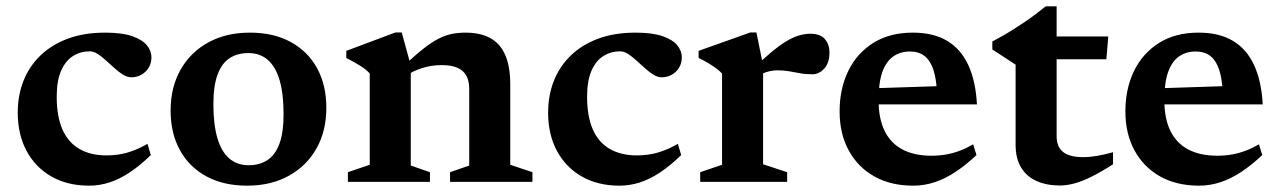

<svg xmlns="http://www.w3.org/2000/svg" viewBox="-20 -574 4041 606"><path d="M311.5 -471Q365.5 -471 397.5 -459.8Q429.5 -448.5 443.8 -430.8Q458 -413 458 -393.5Q458 -374.5 449.2 -360.2Q440.5 -346 426 -338Q411.5 -330 394.5 -330Q382 -330 368.5 -338.2Q355 -346.5 341.5 -358.8Q328 -371 314.5 -383.2Q301 -395.5 288.2 -403.8Q275.5 -412 263 -412Q234 -412 210.5 -397.2Q187 -382.5 173 -351Q159 -319.5 159 -268.5Q159 -206.5 177.2 -165.2Q195.5 -124 230.8 -103.8Q266 -83.5 316.5 -83.5Q351.5 -83.5 382.5 -92.5Q413.5 -101.5 445.5 -120L456 -84.5Q421.5 -51 389 -29.5Q356.5 -8 325 2Q293.5 12 261.5 12Q193 12 142.5 -16.8Q92 -45.5 64 -97.5Q36 -149.5 36 -218.5Q36 -273 54.2 -319Q72.5 -365 107.8 -399Q143 -433 194.2 -452Q245.5 -471 311.5 -471Z M764.5 -52.5Q799 -52.5 823.8 -68.5Q848.5 -84.5 861.8 -120Q875 -155.5 875 -213.5Q875 -278 862.5 -320.8Q850 -363.5 825.2 -385Q800.5 -406.5 764 -406.5Q729.5 -406.5 704.8 -390.5Q680 -374.5 666.8 -338.8Q653.5 -303 653.5 -245.5Q653.5 -181.5 666 -138.5Q678.5 -95.5 703.5 -74Q728.5 -52.5 764.5 -52.5ZM760 12Q685.5 12 631.2 -17.5Q577 -47 547.8 -100.2Q518.5 -153.5 518.5 -225Q518.5 -298.5 549.8 -353.8Q581 -409 637.2 -440Q693.5 -471 768.5 -471Q843.5 -471 897.5 -441.5Q951.5 -412 980.8 -358.8Q1010 -305.5 1010 -234Q1010 -160.5 978.8 -105.2Q947.5 -50 891.2 -19Q835 12 760 12Z M1276.5 -367.5V-51.5L1337 -30.5V0H1078V-30.5L1147 -54V-342Q1137.5 -353 1120 -364.5Q1102.5 -376 1073 -391V-413.5L1228 -471.5H1248ZM1400.5 -30.5 1461 -51.5V-293.5Q1461 -318.5 1451.8 -335.2Q1442.5 -352 1423.5 -360.2Q1404.5 -368.5 1374.5 -368.5Q1342.5 -368.5 1313.5 -359.5Q1284.5 -350.5 1265.5 -337L1249.5 -361.5Q1286.5 -396.5 1313.8 -418.2Q1341 -440 1362.8 -451.2Q1384.5 -462.5 1405.2 -466.8Q1426 -471 1449.5 -471Q1521.5 -471 1556 -430.8Q1590.5 -390.5 1590.5 -308.5V-54L1660.5 -30.5V0H1400.5Z M1985.5 -471Q2039.5 -471 2071.5 -459.8Q2103.5 -448.5 2117.8 -430.8Q2132 -413 2132 -393.5Q2132 -374.5 2123.2 -360.2Q2114.5 -346 2100 -338Q2085.5 -330 2068.5 -330Q2056 -330 2042.5 -338.2Q2029 -346.5 2015.5 -358.8Q2002 -371 1988.5 -383.2Q1975 -395.5 1962.2 -403.8Q1949.5 -412 1937 -412Q1908 -412 1884.5 -397.2Q1861 -382.5 1847 -351Q1833 -319.5 1833 -268.5Q1833 -206.5 1851.2 -165.2Q1869.5 -124 1904.8 -103.8Q1940 -83.5 1990.5 -83.5Q2025.5 -83.5 2056.5 -92.5Q2087.5 -101.5 2119.5 -120L2130 -84.5Q2095.5 -51 2063 -29.5Q2030.5 -8 1999 2Q1967.5 12 1935.5 12Q1867 12 1816.5 -16.8Q1766 -45.5 1738 -97.5Q1710 -149.5 1710 -218.5Q1710 -273 1728.2 -319Q1746.5 -365 1781.8 -399Q1817 -433 1868.2 -452Q1919.5 -471 1985.5 -471Z M2538 -467.5Q2569 -467.5 2583.5 -450.8Q2598 -434 2598 -408Q2598 -375.5 2581.5 -357.5Q2565 -339.5 2544 -339.5Q2522.5 -339.5 2505.2 -342.8Q2488 -346 2471 -349Q2454 -352 2434 -352Q2422 -352 2410.2 -349.5Q2398.5 -347 2387.2 -342Q2376 -337 2364.5 -328.5L2351.5 -352Q2385.5 -385 2412 -407.2Q2438.5 -429.5 2460.2 -442.8Q2482 -456 2501 -461.8Q2520 -467.5 2538 -467.5ZM2388.5 -367.5V-55.5L2464.5 -30.5V0H2190V-30.5L2259 -54V-342Q2251.5 -350 2240.8 -358Q2230 -366 2216 -374.5Q2202 -383 2185 -391V-413.5L2348 -471.5H2367.5Z M2861 -471Q2926 -471 2969.2 -445.2Q3012.5 -419.5 3036 -369Q3059.5 -318.5 3063.5 -244.5H2723.5V-295L2985.5 -303.5L2937.5 -279.5Q2935.5 -325.5 2925.8 -354.5Q2916 -383.5 2897.8 -397.5Q2879.5 -411.5 2852 -411.5Q2822 -411.5 2799.8 -396.2Q2777.5 -381 2765.2 -347.5Q2753 -314 2753 -258Q2753 -199 2772.5 -160Q2792 -121 2829.2 -101.8Q2866.5 -82.5 2920 -82.5Q2944.5 -82.5 2966.8 -86.5Q2989 -90.5 3010 -98.5Q3031 -106.5 3051.5 -118.5L3062 -84.5Q3029.5 -54 2997 -32.2Q2964.5 -10.5 2931 0.8Q2897.5 12 2862.5 12Q2791.5 12 2739.5 -17.2Q2687.5 -46.5 2658.8 -99.2Q2630 -152 2630 -222.5Q2630 -293.5 2657.2 -349.8Q2684.5 -406 2736.2 -438.5Q2788 -471 2861 -471Z M3315 -144Q3315 -110 3335.8 -94Q3356.5 -78 3399 -78Q3419 -78 3442.5 -82Q3466 -86 3493 -93.5V-55.5Q3454 -30.5 3424 -15.8Q3394 -1 3370.2 5.2Q3346.5 11.5 3325 11.5Q3283.5 11.5 3252 -2.5Q3220.5 -16.5 3203 -45Q3185.5 -73.5 3185.5 -117V-370L3112 -418V-443Q3127.5 -451 3144.5 -460.8Q3161.5 -470.5 3179.2 -481.8Q3197 -493 3214.8 -505Q3232.5 -517 3249 -529.5Q3265.5 -542 3280.5 -554H3315V-445.5ZM3262.5 -387 3263.5 -459H3478L3472 -387Z M3763 -471Q3828 -471 3871.2 -445.2Q3914.5 -419.5 3938 -369Q3961.5 -318.5 3965.5 -244.5H3625.5V-295L3887.5 -303.5L3839.5 -279.5Q3837.5 -325.5 3827.8 -354.5Q3818 -383.5 3799.8 -397.5Q3781.5 -411.5 3754 -411.5Q3724 -411.5 3701.8 -396.2Q3679.5 -381 3667.2 -347.5Q3655 -314 3655 -258Q3655 -199 3674.5 -160Q3694 -121 3731.2 -101.8Q3768.5 -82.5 3822 -82.5Q3846.5 -82.5 3868.8 -86.5Q3891 -90.5 3912 -98.5Q3933 -106.5 3953.5 -118.5L3964 -84.5Q3931.5 -54 3899 -32.2Q3866.5 -10.5 3833 0.8Q3799.5 12 3764.5 12Q3693.5 12 3641.5 -17.2Q3589.5 -46.5 3560.8 -99.2Q3532 -152 3532 -222.5Q3532 -293.5 3559.2 -349.8Q3586.5 -406 3638.2 -438.5Q3690 -471 3763 -471Z"/></svg>

Font: Newsreader SemiBold
Style: Regular
Weight: 600
Designer: Hugues Gentile
Foundry: Production Type
Version: Version 1.003